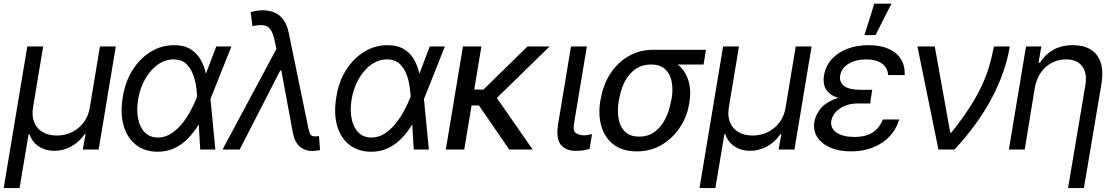

<svg xmlns="http://www.w3.org/2000/svg" viewBox="-46 -792 5895 1017"><path d="M-26.4 204.1 98.6 -545.9H182.6L128.9 -222.7Q121.6 -178.7 134.8 -145.3Q147.9 -111.8 178.7 -93Q209.5 -74.2 254.9 -74.2Q300.3 -74.2 337.2 -93Q374 -111.8 398.4 -145.3Q422.9 -178.7 429.7 -222.7L483.4 -545.9H567.4L476.6 0H392.6L407.2 -81.1H402.3Q372.6 -38.1 329.6 -15.4Q286.6 7.3 241.2 6.8Q196.3 7.3 160.6 -15.4Q125 -38.1 110.4 -81.1H105.5L57.6 204.1Z M787.1 11.7Q717.8 10.7 671.9 -26.6Q626 -64 608.2 -128.9Q590.3 -193.8 604.5 -278.3Q617.2 -358.9 656 -420.7Q694.8 -482.4 752 -517.6Q809.1 -552.7 876 -552.7Q927.2 -552.7 960.9 -533Q994.6 -513.2 1014.9 -479Q1035.2 -444.8 1044.9 -400.4L1079.1 -403.3L1068.4 -271.5L1094.7 0H1014.6L998 -280.3Q997.1 -304.7 992.2 -337.9Q987.3 -371.1 974.4 -403.1Q961.4 -435.1 937.3 -456.3Q913.1 -477.5 873 -477.5Q829.1 -477.5 790.3 -450.2Q751.5 -422.9 723.9 -375.2Q696.3 -327.6 685.5 -265.6Q676.3 -208 685.8 -162.4Q695.3 -116.7 721.7 -90.3Q748 -64 789.1 -63.5Q829.6 -63.5 863 -85.9Q896.5 -108.4 922.6 -142.3Q948.7 -176.3 967 -211.9Q985.4 -247.6 996.1 -274.4L1099.6 -545.9H1179.7L1070.3 -271.5L1035.2 -137.7L1007.8 -134.8Q981.4 -90.8 948.7 -57.6Q916 -24.4 876 -6.1Q835.9 12.2 787.1 11.7Z M1609.4 7.8Q1567.9 7.8 1541 -16.4Q1514.2 -40.5 1504.9 -90.8L1435.5 -464.8L1419.9 -524.4L1408.2 -579.1Q1399.9 -617.2 1386.5 -636Q1373 -654.8 1350.1 -658.2Q1327.1 -661.6 1291 -653.3L1282.2 -727.5Q1289.1 -730 1306.4 -733.6Q1323.7 -737.3 1344.7 -737.3Q1403.3 -737.3 1437.7 -706.8Q1472.2 -676.3 1484.4 -613.3L1587.9 -110.4Q1590.8 -96.7 1596.4 -83.3Q1602.1 -69.8 1623 -69.3Q1634.8 -70.3 1643.6 -71.3L1649.4 2.9Q1638.7 4.9 1628.7 6.3Q1618.7 7.8 1609.4 7.8ZM1132.8 0 1442.4 -578.1 1450.2 -418.9H1438.5L1223.6 0Z M1918 11.7Q1848.6 10.7 1802.7 -26.6Q1756.8 -64 1739 -128.9Q1721.2 -193.8 1735.4 -278.3Q1748 -358.9 1786.9 -420.7Q1825.7 -482.4 1882.8 -517.6Q1939.9 -552.7 2006.8 -552.7Q2058.1 -552.7 2091.8 -533Q2125.5 -513.2 2145.8 -479Q2166 -444.8 2175.8 -400.4L2210 -403.3L2199.2 -271.5L2225.6 0H2145.5L2128.9 -280.3Q2127.9 -304.7 2123 -337.9Q2118.2 -371.1 2105.2 -403.1Q2092.3 -435.1 2068.1 -456.3Q2043.9 -477.5 2003.9 -477.5Q1960 -477.5 1921.1 -450.2Q1882.3 -422.9 1854.7 -375.2Q1827.1 -327.6 1816.4 -265.6Q1807.1 -208 1816.7 -162.4Q1826.2 -116.7 1852.5 -90.3Q1878.9 -64 1919.9 -63.5Q1960.4 -63.5 1993.9 -85.9Q2027.3 -108.4 2053.5 -142.3Q2079.6 -176.3 2097.9 -211.9Q2116.2 -247.6 2127 -274.4L2230.5 -545.9H2310.5L2201.2 -271.5L2166 -137.7L2138.7 -134.8Q2112.3 -90.8 2079.6 -57.6Q2046.9 -24.4 2006.8 -6.1Q1966.8 12.2 1918 11.7Z M2503.9 -545.9 2413.1 0H2315.4L2406.2 -545.9ZM2865.2 -545.9 2544.9 -233.4H2419.9L2417 -317.4H2514.6L2748 -545.9ZM2651.4 0 2488.3 -237.3 2562.5 -306.6 2775.4 0Z M2978.5 -545.9H3062.5L2994.1 -134.8Q2987.8 -96.7 3006.1 -85.9Q3024.4 -75.2 3046.9 -75.2Q3057.6 -75.2 3070.6 -77.6Q3083.5 -80.1 3089.8 -82L3077.1 -2.9Q3064.9 0.5 3046.9 3.9Q3028.8 7.3 3002.9 6.8Q2952.6 7.3 2925.3 -24.4Q2897.9 -56.2 2910.2 -134.8Z M3133.8 -258.8 3136.7 -269.5Q3148.9 -342.8 3186.5 -401.4Q3224.1 -460 3282.7 -494.1Q3341.3 -528.3 3415 -528.3Q3430.2 -526.9 3441.7 -517.6Q3453.1 -508.3 3467.3 -496.3Q3481.4 -484.4 3503.9 -474.6Q3543.9 -457 3569.8 -424.3Q3595.7 -391.6 3605.2 -347.2Q3614.7 -302.7 3605.5 -249L3603.5 -238.3Q3593.3 -174.8 3555.9 -117.9Q3518.6 -61 3460.2 -25.6Q3401.9 9.8 3327.1 9.8Q3252.4 9.8 3205.3 -25.6Q3158.2 -61 3139.9 -121.8Q3121.6 -182.6 3133.8 -258.8ZM3234.4 -269.5 3231.4 -258.8Q3223.1 -207.5 3230.5 -164.3Q3237.8 -121.1 3264.4 -94.7Q3291 -68.4 3339.8 -68.4Q3388.2 -68.4 3422.9 -94.7Q3457.5 -121.1 3479 -164.3Q3500.5 -207.5 3508.8 -258.8L3511.7 -269.5Q3519.5 -318.4 3511.7 -359.4Q3503.9 -400.4 3477.5 -425.3Q3451.2 -450.2 3402.3 -450.2Q3354 -450.2 3319.1 -425.3Q3284.2 -400.4 3263.2 -359.4Q3242.2 -318.4 3234.4 -269.5ZM3693.4 -528.3 3680.7 -450.2H3402.3L3415 -528.3Z M3659.2 204.1 3784.2 -545.9H3868.2L3814.5 -222.7Q3807.1 -178.7 3820.3 -145.3Q3833.5 -111.8 3864.3 -93Q3895 -74.2 3940.4 -74.2Q3985.8 -74.2 4022.7 -93Q4059.6 -111.8 4084 -145.3Q4108.4 -178.7 4115.2 -222.7L4168.9 -545.9H4252.9L4162.1 0H4078.1L4092.8 -81.1H4087.9Q4058.1 -38.1 4015.1 -15.4Q3972.2 7.3 3926.8 6.8Q3881.8 7.3 3846.2 -15.4Q3810.5 -38.1 3795.9 -81.1H3791L3743.2 204.1Z M4495.1 -284.2H4568.4L4563.5 -244.1H4498Q4460 -244.1 4429.7 -231.7Q4399.4 -219.2 4380.6 -198.5Q4361.8 -177.7 4357.4 -152.3Q4351.1 -113.8 4384.3 -90.3Q4417.5 -66.9 4479.5 -66.4Q4539.1 -66.9 4575.2 -89.6Q4611.3 -112.3 4630.9 -159.2H4716.8Q4705.6 -120.6 4682.6 -89.6Q4659.7 -58.6 4626.7 -36.4Q4593.8 -14.2 4552.2 -2.2Q4510.7 9.8 4461.9 9.8Q4398.9 9.8 4352.5 -10Q4306.2 -29.8 4283.2 -65.4Q4260.3 -101.1 4267.6 -147.5Q4272.9 -176.8 4294.2 -208.5Q4315.4 -240.2 4363 -262.2Q4410.6 -284.2 4495.1 -284.2ZM4565.4 -261.7H4492.2Q4430.2 -261.7 4393.6 -273.7Q4356.9 -285.6 4339.6 -304.9Q4322.3 -324.2 4318.6 -347.2Q4314.9 -370.1 4318.4 -391.6Q4327.1 -442.4 4359.4 -478.3Q4391.6 -514.2 4441.9 -533.4Q4492.2 -552.7 4554.7 -552.7Q4616.7 -552.7 4659.9 -533.9Q4703.1 -515.1 4725.6 -479.7Q4748 -444.3 4746.1 -394.5H4658.2Q4656.2 -432.1 4626.5 -454.6Q4596.7 -477.1 4542 -477.5Q4485.8 -477.1 4448.2 -453.9Q4410.6 -430.7 4404.3 -391.6Q4398.9 -357.9 4424.3 -337.4Q4449.7 -316.9 4508.8 -316.4H4574.2ZM4533.2 -606.4 4585 -772.5H4675.8L4591.8 -606.4Z M4924.8 0 4813.5 -545.9H4905.3L4987.3 -89.8H4993.2Q5050.8 -162.1 5089.4 -221.9Q5127.9 -281.7 5152.8 -334.7Q5177.7 -387.7 5192.9 -439Q5208 -490.2 5218.8 -545.9H5302.7Q5280.3 -409.2 5206.3 -270.3Q5132.3 -131.3 5009.8 0Z M5435.5 -328.1 5381.8 0H5297.9L5388.7 -545.9H5469.7L5455.1 -460H5462.9Q5488.3 -502 5532 -527.3Q5575.7 -552.7 5637.7 -552.7Q5692.9 -552.7 5730.5 -530.3Q5768.1 -507.8 5783.7 -462.2Q5799.3 -416.5 5788.1 -346.7L5695.3 204.1H5611.3L5703.1 -340.8Q5713.4 -404.8 5686.3 -440.9Q5659.2 -477.1 5600.6 -477.5Q5561 -477.5 5526.6 -460Q5492.2 -442.4 5468.3 -409.2Q5444.3 -376 5435.5 -328.1Z"/></svg>

Font: Inter Tight
Style: Italic
Weight: 400
Italic angle: -9.39999°
Designer: Rasmus Andersson
Foundry: rsms
Version: Version 3.002